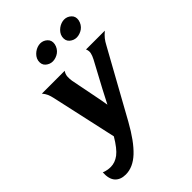

<svg xmlns="http://www.w3.org/2000/svg" viewBox="-259 -817 1141 1141"><g transform="rotate(-45 311.5 -246.5)"><path d="M455 -411Q466 -432 469.5 -449Q473 -466 465 -484H623Q603 -467 591 -452Q579 -437 567 -414L339 -2Q280 104 224 156.5Q168 209 107 209Q63 209 39.5 183Q16 157 19 103Q47 114 75 114Q112 114 145 89Q178 64 217 -2L126 -414Q121 -437 114.5 -452Q108 -467 94 -484H286Q274 -467 273 -448.5Q272 -430 275 -411L307 -249Q312 -227 315.5 -205.5Q319 -184 323 -162L368 -249ZM217 -638Q220 -653 228.5 -664.5Q237 -676 248.5 -684.5Q260 -693 273 -697.5Q286 -702 298 -702Q323 -702 342 -684.5Q361 -667 356 -638Q353 -623 345 -610.5Q337 -598 326 -590Q315 -582 301.5 -577.5Q288 -573 276 -573Q251 -573 231.5 -590Q212 -607 217 -638ZM418 -638Q421 -653 429.5 -664.5Q438 -676 449.5 -684.5Q461 -693 474 -697.5Q487 -702 499 -702Q524 -702 543 -684.5Q562 -667 557 -638Q554 -623 546 -610.5Q538 -598 527 -590Q516 -582 502.5 -577.5Q489 -573 477 -573Q452 -573 432.5 -590Q413 -607 418 -638Z"/></g></svg>

Font: LT Museum
Style: Bold Italic
Weight: 700
Designer: Daniel Lyons
Foundry: LyonsType
Version: Version 1.011